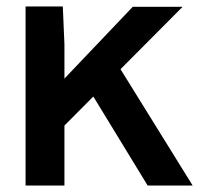

<svg xmlns="http://www.w3.org/2000/svg" viewBox="-20 -573 690 593"><path d="M129 -135 133 -282 390 -552H544ZM436 0 234 -331 340 -379 575 0ZM59 0V-553H174L179 -436V0Z"/></svg>

Font: Azeret Mono Thin Medium
Style: Regular
Weight: 500
Version: Version 1.002